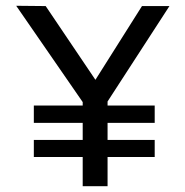

<svg xmlns="http://www.w3.org/2000/svg" viewBox="-20 -644 640 664"><path d="M352 0H266V-101H97V-160H266V-219H97V-279H266V-291L36 -624L138 -623L310 -368L471 -623H566L352 -293V-279H515V-219H352V-160H515V-101H352Z"/></svg>

Font: Inconsolata Expanded Medium
Style: Regular
Weight: 500
Width: 7
Monospace: yes
Designer: Raph Levien, Cyreal, Brenton Simpson
Foundry: Raph Levien, Cyreal, Google
Version: Version 3.001; ttfautohint (v1.8.2.53-6de2)